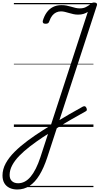

<svg xmlns="http://www.w3.org/2000/svg" viewBox="-111 -1015 796 1535"><path d="M27 500Q-8 500 -35 487Q-62 474 -76.5 449Q-91 424 -91 388Q-91 338 -65 290.5Q-39 243 7 197.5Q53 152 110.5 109.5Q168 67 231 27Q282 -5 334.5 -37Q387 -69 441 -100.5Q495 -132 550 -162Q560 -167 567 -165.5Q574 -164 579 -154Q585 -143 583 -135Q581 -127 569 -122Q516 -93 460.5 -61Q405 -29 347.5 7.5Q290 44 230 83Q176 119 128 156Q80 193 43.5 230.5Q7 268 -13.5 306.5Q-34 345 -34 384Q-34 416 -15.5 433Q3 450 34 450Q90 450 134 397.5Q178 345 212 242L591 -920Q576 -910 557 -904Q538 -898 514 -898Q494 -898 476 -902Q458 -906 441 -911Q424 -916 408 -920Q392 -924 376 -924Q356 -924 338 -915.5Q320 -907 306.5 -890Q293 -873 284 -847Q281 -836 274.5 -830.5Q268 -825 254 -825Q239 -825 234 -831.5Q229 -838 231 -848Q242 -887 262.5 -915.5Q283 -944 312.5 -959Q342 -974 380 -974Q402 -974 420.5 -970.5Q439 -967 457 -961.5Q475 -956 492.5 -952Q510 -948 527 -948Q555 -948 575 -958Q595 -968 611 -981Q620 -988 625.5 -991.5Q631 -995 641 -995Q655 -995 661 -989Q667 -983 664 -973L267 243Q239 328 204 385Q169 442 125.5 471Q82 500 27 500ZM0 471H636V481H0ZM0 -20H636V0H0ZM0 -505H636V-500H0ZM0 -991H636V-981H0Z"/></svg>

Font: Playwrite IE Guides
Style: Regular
Weight: 400
Designer: Veronika Burian, José Scaglione
Foundry: TypeTogether
Version: Version 1.003